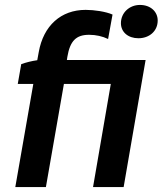

<svg xmlns="http://www.w3.org/2000/svg" viewBox="-20 -758 659 778"><path d="M66 -498 52 -418H115L42 0H166L239 -418H429L357 0H481L570 -515H251L253 -528C264 -593 289 -617 341 -617C369 -617 395 -611 418 -600L436 -699C409 -711 362 -718 327 -718C227 -718 156 -654 137 -547L131 -514C109 -511 85 -505 66 -498ZM541 -603C584 -603 619 -631 619 -675C619 -710 591 -738 547 -738C505 -738 470 -707 470 -664C470 -628 499 -603 541 -603Z"/></svg>

Font: Fixel Display SemiBold
Style: Italic
Weight: 600
Italic angle: -10°
Designer: AlfaBravo + MacPaw
Foundry: Kyrylo Tkachov, Marchela Mozhyna, Serhii Makarenko, Maria Weinstein, Zakhar Kryvoshyya
Version: Version 1.210;Glyphs 3.2 (3217)